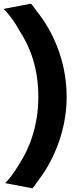

<svg xmlns="http://www.w3.org/2000/svg" viewBox="-41 -866 411 1037"><path d="M-21 -818C-6 -803 29 -764 65 -699C123 -610 166 -497 166 -342C166 -181 114 -58 63 20C32 74 2 108 -13 123L134 151C137 148 149 134 164 111C229 28 319 -136 319 -342C319 -556 229 -719 154 -810C140 -831 128 -844 126 -846Z"/></svg>

Font: Rabbid Highway Sign IV
Style: Bd
Weight: 400
Foundry: Cannot Into Space Fonts
Version: Version 0.277